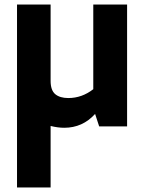

<svg xmlns="http://www.w3.org/2000/svg" viewBox="-20 -557 635 846"><path d="M540 -537V0H417L399 -55Q344 6 263 6Q235 6 203 -2V269H55V-537H203V-201Q203 -159 223.5 -142Q244 -125 281 -125Q341 -125 391 -164V-537Z"/></svg>

Font: Exo
Style: Bold
Weight: 700
Designer: Natanael Gama
Foundry: Natanael Gama
Version: Version 1.500; ttfautohint (v1.6)